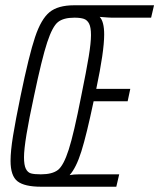

<svg xmlns="http://www.w3.org/2000/svg" viewBox="-20 -708 604 728"><path d="M20 -98Q20 -135 29.5 -193.5Q39 -252 58 -344Q90 -499 113 -567.5Q136 -636 168 -662Q200 -688 261 -688H564L553 -641H403Q394 -641 358 -644Q375 -626 375 -577Q375 -513 345 -371H474L464 -324H335Q308 -196 288.5 -134Q269 -72 244 -44Q259 -47 280 -47H432L421 0H136Q73 0 46.5 -20.5Q20 -41 20 -98ZM288 -344Q308 -442 316.5 -494Q325 -546 325 -575Q325 -604 318 -618Q311 -632 298 -636.5Q285 -641 262 -641Q221 -641 200 -624.5Q179 -608 159 -547.5Q139 -487 109 -344Q71 -169 71 -112Q71 -82 78 -68Q85 -54 97.5 -50.5Q110 -47 135 -47Q178 -47 199.5 -63.5Q221 -80 240.5 -140.5Q260 -201 288 -344Z"/></svg>

Font: Saira Ultra Condensed Light
Style: Italic
Weight: 300
Width: 1
Italic angle: -12°
Designer: Hector Gatti with collaboration of the Omnibus-Type team
Foundry: Omnibus-Type
Version: Version 1.001; ttfautohint (v1.8)